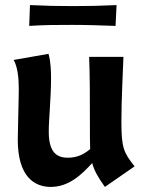

<svg xmlns="http://www.w3.org/2000/svg" viewBox="-20 -724 569 756"><path d="M510 -69C467 -123 458 -142 458 -245C458 -334 464 -437 466 -500H331C334 -421 334 -351 334 -229C334 -191 334 -161 335 -137C312 -118 286 -103 247 -103C200 -103 172 -128 172 -206C172 -255 181 -339 181 -415C181 -441 180 -482 171 -512L34 -488C49 -461 54 -418 54 -374C54 -334 50 -210 50 -174C50 -30 114 12 180 12C252 12 303 -38 343 -82C351 -52 366 -26 393 12ZM439 -704C375 -701 331 -700 268 -700C204 -700 161 -701 98 -704L95 -622C158 -626 202 -626 265 -626C328 -626 371 -624 435 -622Z"/></svg>

Font: CantoraOne
Style: Regular
Weight: 400
Designer: Pablo Impallari, Rodrigo Fuenzalida
Foundry: Pablo Impallari
Version: Version 1.001